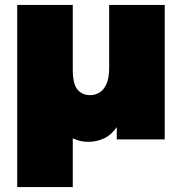

<svg xmlns="http://www.w3.org/2000/svg" viewBox="-20 -567 740 781"><path d="M50 194V-547H276V-284Q276 -226 295 -203Q314 -180 347 -180Q367 -180 384.5 -190.5Q402 -201 413 -225.5Q424 -250 424 -290V-547H650V0H455V-50Q433 -18 403 -4Q372 10 340 10Q305 10 277 -4Q276 -4 276 -4V194Z"/></svg>

Font: Montserrat Thin Black
Style: Regular
Weight: 900
Version: Version 9.000